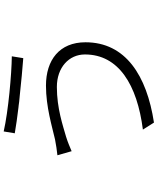

<svg xmlns="http://www.w3.org/2000/svg" viewBox="73 -887 854 1040"><g transform="rotate(-90 500.0 -367.0)"><path d="M715 -730C619 -731 417 -749 308 -774L298 -714C338 -707 387 -700 438 -694L448 -693C456 -692 463 -691 470 -690L481 -689C484 -689 488 -688 491 -688L502 -687C576 -679 650 -672 705 -668L715 -730ZM791 -331C791 -472 695 -545 556 -545C441 -545 335 -512 265 -496C235 -490 206 -486 179 -483L201 -406C225 -416 247 -426 279 -436C339 -453 433 -486 549 -486C654 -486 725 -421 725 -334C725 -151 560 -51 318 -20L356 40C611 1 791 -114 791 -331Z"/></g></svg>

Font: Glow Sans SC Normal
Style: Regular
Weight: 400
Designer: Ryoko NISHIZUKA (kana, bopomofo & ideographs); Paul D. Hunt (Latin, Greek & Cyrillic); Sandoll Communications, Soo-young
Version: Version 0.93